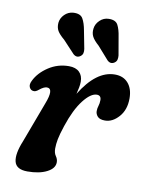

<svg xmlns="http://www.w3.org/2000/svg" viewBox="-80 -750 631 818"><g transform="rotate(10 235.0 -340.5)"><path d="M60.5 -332Q49 -333 43.5 -344.8Q38 -356.5 47 -374Q64.5 -410 104.2 -436.2Q144 -462.5 192.5 -462.5Q222 -462.5 237.5 -447.2Q253 -432 253 -406Q253 -394.5 250.5 -381Q248 -367.5 244 -352Q311 -461.5 391.5 -461.5Q428.5 -461.5 449.2 -437.2Q470 -413 470 -371.5Q470 -322.5 442.8 -291.8Q415.5 -261 383 -261Q360 -261 350.8 -271.5Q341.5 -282 341.5 -294.5Q341.5 -306.5 345.2 -317.8Q349 -329 349 -343Q349 -363.5 330.5 -363.5Q304 -363.5 272.2 -322.5Q240.5 -281.5 216 -207.5Q203.5 -170 199.2 -147.8Q195 -125.5 195 -107Q195 -87.5 203.5 -75.5Q212 -63.5 212 -50Q212 -23.5 179.2 -6.8Q146.5 10 95 10Q47 10 38.8 -22.2Q30.5 -54.5 55 -114L120 -288Q147 -357 115.5 -357Q102.5 -357 83 -341Q70 -330 60.5 -332ZM378.5 -622 392 -544Q393 -534.5 391 -526Q389 -517.5 381 -512Q365 -501 350 -515L301 -570.5Q280 -589 272.2 -604Q264.5 -619 267 -638.5Q269.5 -659 285.8 -674.5Q302 -690 323.5 -690.5Q354 -691.5 364 -672.5Q374 -653.5 378.5 -622ZM228.5 -623.5 243.5 -546Q245 -536.5 243.2 -528.2Q241.5 -520 233.5 -514Q218 -502.5 202.5 -516L152 -570Q130.5 -588 122.2 -602.2Q114 -616.5 115.5 -636.5Q117.5 -657 133.2 -672.8Q149 -688.5 170.5 -690Q201.5 -692 212.2 -673.5Q223 -655 228.5 -623.5Z"/></g></svg>

Font: Fraunces 72pt SuperSoft SemiBold
Style: Italic
Weight: 600
Italic angle: -16°
Version: Version 1.000;[b76b70a41]